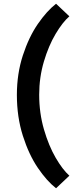

<svg xmlns="http://www.w3.org/2000/svg" viewBox="-20 -867 429 1024"><path d="M279 -847 350 -780Q314 -749 276.5 -686Q239 -623 214 -538.5Q189 -454 189 -362Q189 -264 214.5 -176.5Q240 -89 277 -25.5Q314 38 350 70L279 137Q230 99 182 28.5Q134 -42 102 -142.5Q70 -243 70 -361Q70 -474 102 -572Q134 -670 182 -739.5Q230 -809 279 -847Z"/></svg>

Font: Freesentation 8 ExtraBold
Style: Regular
Weight: 800
Designer: glyphs from Roboto by Christian Robertson / Hangul glyphs from Noto Sans CJK(Source Han Sans) by Jang Soo-young and Kang
Foundry: PT&
Version: Version 2.001